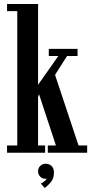

<svg xmlns="http://www.w3.org/2000/svg" viewBox="-20 -770 460 968"><path d="M15.5 0V-36.5H67V-714H15.5V-750H172V-342.5L274 -487.5H226V-523.5H371V-487.5H318L257.5 -392.5L376 -36.5H419.5V0H221V-36.5H262L176.5 -295.5L172 -281V-36.5H207.5V0ZM205.5 178 186 155.5Q191 153.5 201.8 145.8Q212.5 138 215 130.5Q213.5 131.5 209.5 131.5Q193.5 131.5 182.8 120.5Q172 109.5 172 93.5Q172 77 183 66.2Q194 55.5 210 55.5Q227.5 55.5 239.8 66.8Q252 78 252 100Q252 131 235 150Q218 169 205.5 178Z"/></svg>

Font: Imbue 10pt SemiBold
Style: Regular
Weight: 600
Designer: Tyler Finck
Foundry: Etcetera Type Company
Version: Version 1.102; ttfautohint (v1.8.3)